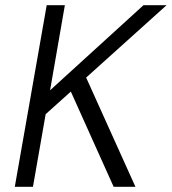

<svg xmlns="http://www.w3.org/2000/svg" viewBox="-20 -720 662 740"><path d="M37 0 160 -700H230L173 -372L533 -700H622L312 -421L502 0H418L253 -367L156 -280L107 0Z"/></svg>

Font: DM Sans 11pt Light
Style: Italic
Weight: 300
Italic angle: -10°
Version: Version 4.004;gftools[0.9.30]